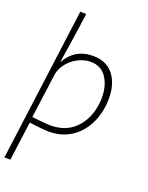

<svg xmlns="http://www.w3.org/2000/svg" viewBox="-179 -814 879 1143"><g transform="rotate(20 261.0 -242.0)"><path d="M163 -726Q139 -552 115 -403Q172 -506 287 -506Q373 -506 417.5 -449Q462 -392 462 -300Q462 -275 459 -249Q449 -174 414 -116Q379 -58 322.5 -25Q266 8 193 8Q152 8 68 -4L35 243H-3L125 -727ZM418 -247Q421 -268 421 -290Q421 -366 386.5 -417Q352 -468 286 -468Q249 -468 212 -450.5Q175 -433 147.5 -401.5Q120 -370 110 -329L71 -40Q165 -30 188 -30Q286 -30 345.5 -90Q405 -150 418 -247Z"/></g></svg>

Font: Bellota Text Light
Style: Italic
Weight: 300
Italic angle: -7.5°
Designer: Kemie Guaida
Foundry: Kemie Guaida
Version: Version 4.001